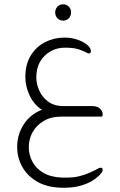

<svg xmlns="http://www.w3.org/2000/svg" viewBox="-20 -543 558 894"><path d="M274 -523Q290 -523 300.5 -512Q311 -501 311 -485Q311 -469 300.5 -458Q290 -447 274 -447Q258 -447 247.5 -458Q237 -469 237 -485Q237 -501 247.5 -512Q258 -523 274 -523ZM60 141Q60 84 90 37Q120 -10 175 -32Q138 -56 118 -98.5Q98 -141 98 -183Q98 -244 123.5 -285Q149 -326 190.5 -347Q232 -368 280 -368Q310 -368 337 -359.5Q364 -351 382.5 -337Q401 -323 403 -308Q405 -294 393 -294Q391 -294 388.5 -295.5Q386 -297 383 -298Q369 -306 345.5 -313.5Q322 -321 285 -321Q249 -322 218 -305.5Q187 -289 168 -258Q149 -227 149 -182Q149 -153 162.5 -122Q176 -91 204 -70Q232 -49 276 -49H410Q433 -49 445.5 -37Q458 -25 458 -11V-7Q458 0 449 0H266Q217 0 183 20.5Q149 41 131.5 73Q114 105 114 142Q114 178 131 210Q148 242 182.5 262Q217 282 269 284Q297 285 321 282.5Q345 280 372 271Q404 260 438 241Q444 238 449 238Q458 238 458 247Q458 256 453 261Q443 275 425 288.5Q407 302 388 310Q360 322 331.5 327Q303 332 264 331Q198 329 152.5 302.5Q107 276 83.5 233.5Q60 191 60 141Z"/></svg>

Font: Zain Light
Style: Regular
Weight: 300
Designer: Zain,Boutros
Foundry: Mobile Telecommunications Company (Zain), 2024
Version: Version 1.51; ttfautohint (v1.8.4)